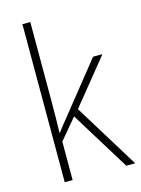

<svg xmlns="http://www.w3.org/2000/svg" viewBox="-116 -826 653 892"><g transform="rotate(-15 211.0 -380.0)"><path d="M120 -375V-760H82V0H120V-185L203 -284L378 0H421L229 -312L405 -529H360L168 -289C150 -268 137 -250 119 -227H118C119 -278 120 -324 120 -375Z"/></g></svg>

Font: Noto Sans Lao UI SemCond ExtLt
Style: Regular
Weight: 200
Width: 4
Designer: Monotype Design Team
Foundry: Monotype Imaging Inc.
Version: Version 2.000